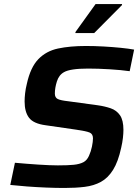

<svg xmlns="http://www.w3.org/2000/svg" viewBox="-20 -924 685 952"><path d="M300 8Q257 8 208.5 6Q160 4 113.5 0.5Q67 -3 31 -7L54 -117Q108 -112 168 -108Q228 -104 267 -104Q317 -104 346 -107Q375 -110 394 -120Q411 -129 421 -151Q431 -173 436 -197.5Q441 -222 441 -238Q441 -260 424 -267Q407 -274 358 -281L206 -303Q146 -311 124 -340Q102 -369 102 -421Q102 -439 104.5 -461.5Q107 -484 113 -508Q131 -590 170 -630.5Q209 -671 268 -683.5Q327 -696 406 -696Q449 -696 493.5 -693.5Q538 -691 578 -687Q618 -683 645 -678L623 -571Q581 -577 523.5 -580.5Q466 -584 417 -584Q328 -584 297 -566Q272 -552 262 -520Q252 -488 252 -460Q252 -440 266.5 -433Q281 -426 318 -422L465 -402Q500 -397 529 -387Q558 -377 575 -352.5Q592 -328 592 -280Q592 -263 589.5 -240.5Q587 -218 581 -192Q566 -122 540.5 -81.5Q515 -41 480 -22Q445 -3 400 2.5Q355 8 300 8ZM354 -760V-765L454 -904H585V-899L447 -760Z"/></svg>

Font: Saira SemiBold
Style: Italic
Weight: 600
Italic angle: -12°
Designer: Hector Gatti with collaboration of the Omnibus-Type team
Foundry: Omnibus-Type
Version: Version 1.100; ttfautohint (v1.8.3)